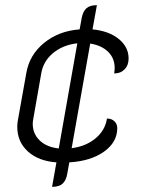

<svg xmlns="http://www.w3.org/2000/svg" viewBox="-20 -622 553 745"><path d="M423 -337Q425 -351 425 -358Q425 -396 399.5 -421Q374 -446 330 -453L258 -47Q313 -54 350.5 -85Q388 -116 395 -162Q413 -162 424 -151.5Q435 -141 435 -125Q435 -70 383.5 -33.5Q332 3 249 8L241 52Q237 77 223.5 90Q210 103 182 103L199 8Q129 3 88 -34.5Q47 -72 47 -130Q47 -144 50 -159L82 -338Q94 -409 151 -455.5Q208 -502 289 -508L297 -552Q302 -578 315.5 -590Q329 -602 356 -602L339 -508Q402 -502 440.5 -471Q479 -440 479 -395Q479 -369 463.5 -353Q448 -337 423 -337ZM107 -142Q107 -103 134 -77Q161 -51 208 -46L280 -454Q225 -448 186.5 -416.5Q148 -385 140 -337L109 -160Q107 -148 107 -142Z"/></svg>

Font: K2D ExtraLight
Style: Italic
Weight: 275
Italic angle: -10°
Designer: Katatrad Aksorn Co.,Ltd.
Foundry: Cadson Demak Co.,Ltd.
Version: Version 1.000; ttfautohint (v1.6)